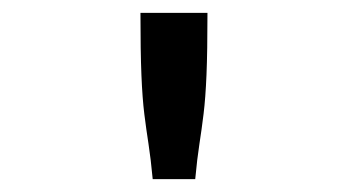

<svg xmlns="http://www.w3.org/2000/svg" viewBox="-20 -685 540 298"><path d="M198 -665H302Q302 -605 300.5 -569Q299 -533 296 -508.5Q293 -484 289.5 -461.5Q286 -439 283 -407H217Q214 -439 210.5 -461.5Q207 -484 204 -508Q201 -532 199.5 -568.5Q198 -605 198 -665Z"/></svg>

Font: Ligconsolata
Style: Bold
Weight: 700
Monospace: yes
Designer: Raph Levien, Cyreal, Brenton Simpson
Foundry: Raph Levien, Cyreal, Google
Version: Version 3.001; ttfautohint (v1.8.2.53-6de2)